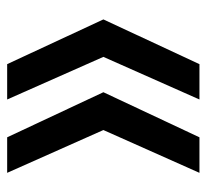

<svg xmlns="http://www.w3.org/2000/svg" viewBox="-40 -528 569 528"><g transform="rotate(-90 244.0 -264.5)"><path d="M331.1 -528.8 454.1 -264.2 331.1 0H233.9L351.1 -264.2L233.9 -528.8ZM32.2 0 149.9 -264.2 32.2 -528.8H129.9L253.9 -264.2L129.9 0Z"/></g></svg>

Font: Lumene Sans Expanded Medium
Style: Regular
Weight: 500
Width: 7
Designer: Deni Anggara
Version: Version 1.003;Glyphs 3.1.2 (3151)